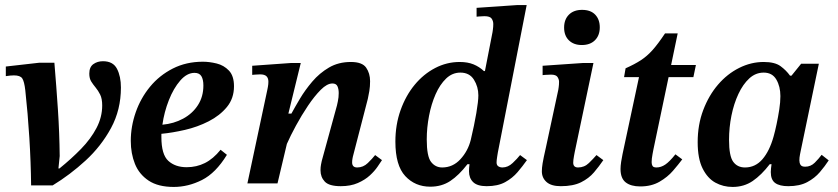

<svg xmlns="http://www.w3.org/2000/svg" viewBox="-20 -725 3314 759"><path d="M188 8H103Q102 -84 96 -180.5Q90 -277 80 -368Q76 -403 68 -415Q60 -427 35 -427Q22 -427 3 -424V-462L135 -477H195Q203 -381 209 -291Q215 -201 216 -108L211 -59H215Q262 -97 300.5 -136.5Q339 -176 361.5 -219Q384 -262 384 -308Q384 -335 376 -351Q368 -367 358 -379Q348 -391 340.5 -403Q333 -415 333 -434Q333 -460 349 -471.5Q365 -483 387 -483Q427 -483 442.5 -453Q458 -423 458 -379Q458 -291 419 -219Q380 -147 318.5 -90.5Q257 -34 188 8Z M667 14Q605 14 567.5 -11Q530 -36 513.5 -77Q497 -118 497 -168Q497 -225 516.5 -281Q536 -337 573 -382Q610 -427 663 -454Q716 -481 782 -481Q808 -481 836.5 -474Q865 -467 885 -446Q905 -425 905 -384Q905 -336 877 -302Q849 -268 805 -245.5Q761 -223 711 -211.5Q661 -200 618 -196Q618 -190 618 -183Q618 -114 645.5 -89Q673 -64 718 -64Q757 -64 790 -80.5Q823 -97 852 -133L877 -113Q833 -41 778.5 -13.5Q724 14 667 14ZM622 -232Q667 -236 704 -256Q741 -276 762.5 -309.5Q784 -343 784 -387Q784 -411 776 -424Q768 -437 749 -437Q719 -437 692.5 -406.5Q666 -376 647.5 -329Q629 -282 622 -232Z M1327 11Q1281 11 1264 -7Q1247 -25 1247 -52Q1247 -64 1249 -74.5Q1251 -85 1252 -89L1312 -308Q1312 -308 1315.5 -324Q1319 -340 1319 -357Q1319 -373 1314 -384Q1309 -395 1294 -395Q1273 -395 1248 -370Q1223 -345 1197.5 -307Q1172 -269 1150 -228.5Q1128 -188 1114 -156L1077 0H958L1037 -371Q1037 -371 1039 -381.5Q1041 -392 1041 -402Q1041 -416 1033.5 -423.5Q1026 -431 1008 -431Q999 -431 988 -430Q977 -429 977 -429V-465L1131 -476H1169L1120 -276H1132Q1145 -300 1165.5 -334.5Q1186 -369 1214.5 -402.5Q1243 -436 1280.5 -458Q1318 -480 1367 -480Q1412 -480 1427.5 -457.5Q1443 -435 1443 -404Q1443 -383 1440 -365Q1437 -347 1434 -334L1375 -106Q1375 -106 1373.5 -98.5Q1372 -91 1372 -83Q1372 -63 1392 -63Q1416 -63 1434 -80.5Q1452 -98 1463 -112L1490 -92Q1484 -83 1472.5 -66Q1461 -49 1442 -31.5Q1423 -14 1394.5 -1.5Q1366 11 1327 11Z M1681 13Q1621 13 1582 -29Q1543 -71 1543 -165Q1543 -232 1563.5 -289.5Q1584 -347 1619 -389.5Q1654 -432 1700 -456Q1746 -480 1797 -480Q1829 -480 1852 -470.5Q1875 -461 1893 -444H1897L1927 -598Q1927 -598 1928.5 -608.5Q1930 -619 1930 -630Q1930 -642 1923.5 -651.5Q1917 -661 1895 -661Q1886 -661 1875 -660Q1864 -659 1864 -659V-694L2025 -705H2062L1948 -122Q1948 -122 1945.5 -106.5Q1943 -91 1943 -83Q1943 -72 1950 -67.5Q1957 -63 1966 -63Q1988 -63 2006.5 -80.5Q2025 -98 2036 -112L2063 -92Q2046 -68 2026 -44.5Q2006 -21 1977 -5Q1948 11 1904 11Q1867 11 1850.5 -5Q1834 -21 1834 -48Q1834 -60 1836 -76H1828Q1794 -32 1760 -9.5Q1726 13 1681 13ZM1728 -63Q1770 -63 1800 -95.5Q1830 -128 1841 -172Q1855 -231 1863 -278Q1871 -325 1871 -348Q1871 -382 1853.5 -410Q1836 -438 1800 -438Q1768 -438 1743.5 -414.5Q1719 -391 1702 -352.5Q1685 -314 1676 -267Q1667 -220 1667 -174Q1667 -107 1684 -85Q1701 -63 1728 -63Z M2197 11Q2159 11 2140.5 -5.5Q2122 -22 2122 -48Q2122 -61 2125 -79.5Q2128 -98 2138 -142L2187 -370Q2187 -370 2188.5 -380Q2190 -390 2190 -402Q2190 -411 2184 -420.5Q2178 -430 2158 -430Q2145 -430 2135 -429Q2125 -428 2125 -428V-465L2285 -476H2326L2252 -124Q2252 -124 2249 -108Q2246 -92 2246 -82Q2246 -63 2265 -63Q2290 -63 2308 -80.5Q2326 -98 2338 -112L2365 -92Q2348 -67 2328 -43.5Q2308 -20 2277 -4.5Q2246 11 2197 11ZM2280 -547Q2248 -547 2229 -565.5Q2210 -584 2210 -616Q2210 -648 2229 -667Q2248 -686 2281 -686Q2315 -686 2333 -667Q2351 -648 2351 -617Q2351 -585 2332 -566Q2313 -547 2280 -547Z M2511 12Q2474 12 2453.5 -4Q2433 -20 2433 -57Q2433 -69 2435.5 -85.5Q2438 -102 2441 -116L2506 -420H2447L2453 -455Q2489 -471 2513.5 -487Q2538 -503 2559.5 -527Q2581 -551 2609 -593H2659L2633 -468H2731L2721 -420H2623L2563 -134Q2563 -134 2559.5 -115.5Q2556 -97 2556 -84Q2556 -75 2559.5 -69Q2563 -63 2575 -63Q2593 -63 2610 -74.5Q2627 -86 2650 -115L2677 -95Q2662 -75 2640.5 -50Q2619 -25 2587 -6.5Q2555 12 2511 12Z M2876 14Q2839 14 2808 -3Q2777 -20 2757.5 -59Q2738 -98 2738 -163Q2738 -232 2760 -290Q2782 -348 2818.5 -390.5Q2855 -433 2902 -456.5Q2949 -480 2999 -480Q3043 -480 3065.5 -463.5Q3088 -447 3103 -426H3109L3147 -473H3217L3145 -127Q3145 -127 3142.5 -114.5Q3140 -102 3140 -91Q3140 -81 3144.5 -73.5Q3149 -66 3163 -66Q3185 -66 3201 -82Q3217 -98 3228 -113L3256 -91Q3241 -68 3221 -44.5Q3201 -21 3171 -5Q3141 11 3096 11Q3062 11 3044.5 -1.5Q3027 -14 3027 -45Q3027 -52 3028 -60Q3029 -68 3030 -76H3023Q2990 -33 2955.5 -9.5Q2921 14 2876 14ZM2925 -63Q2966 -63 2994 -95.5Q3022 -128 3038 -185Q3044 -206 3050 -234.5Q3056 -263 3060.5 -292Q3065 -321 3065 -345Q3065 -383 3049 -410.5Q3033 -438 2999 -438Q2967 -438 2942 -415Q2917 -392 2899 -353.5Q2881 -315 2871.5 -268Q2862 -221 2862 -172Q2862 -108 2878.5 -85.5Q2895 -63 2925 -63Z"/></svg>

Font: STIX Two Text SemiBold
Style: Italic
Weight: 600
Italic angle: -12°
Designer: Ross Mills, John Hudson & Paul Hanslow, Tiro Typeworks Ltd; with prior portions MicroPress Inc. and Coen Hoffman, Elsevi
Foundry: Tiro Typeworks Ltd
Version: Version 2.13 b171